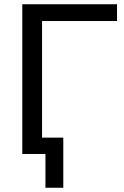

<svg xmlns="http://www.w3.org/2000/svg" viewBox="-20 -725 586 904"><path d="M85 0V-705H531V-626H178V-77H278V159H194V0Z"/></svg>

Font: Nunito Sans Medium
Style: Regular
Weight: 500
Designer: Vernon Adams
Foundry: Vernon Adams
Version: Version 3.101; ttfautohint (v1.8.4.7-5d5b);gftools[0.9.27]